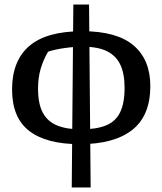

<svg xmlns="http://www.w3.org/2000/svg" viewBox="-20 -629 713 843"><path d="M330 4Q184 4 108.5 -54Q33 -112 33 -236Q33 -362 108.5 -427Q184 -492 342 -492Q493 -492 566.5 -429.5Q640 -367 640 -251Q640 -121 560.5 -58.5Q481 4 330 4ZM295 194 302 -609H371L378 194ZM336 -61Q402 -61 444.5 -78Q487 -95 507 -135Q527 -175 527 -244Q527 -306 508 -345.5Q489 -385 449 -404.5Q409 -424 343 -424Q306 -424 263.5 -418Q221 -412 191 -402Q169 -364 158 -325Q147 -286 147 -241Q147 -174 167.5 -135Q188 -96 230 -78.5Q272 -61 336 -61Z"/></svg>

Font: Piazzolla 24pt SemiBold
Style: Regular
Weight: 600
Designer: Juan Pablo del Peral
Foundry: Huerta Tipografica
Version: Version 2.005